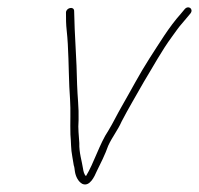

<svg xmlns="http://www.w3.org/2000/svg" viewBox="-20 -502 537 518"><path d="M158 -468C158 -451 158 -437 160 -419C165 -375 165 -314 167 -268L169 -234C171 -204 169 -170 170 -139C172 -118 171 -100 175 -80L179 -56C181 -51 181 -46 182 -40C184 -26 191 -12 202 -6C222 3 235 -26 241 -40C251 -60 264 -86 272 -109C283 -133 298 -151 308 -174C325 -207 350 -249 368 -281C393 -322 416 -365 444 -403L457 -421C467 -435 472 -439 484 -454L494 -466C503 -478 488 -489 478 -477L468 -465C435 -428 411 -387 383 -344C356 -302 335 -261 309 -216C294 -190 286 -172 272 -149C249 -115 233 -61 212 -27C207 -31 205 -40 204 -47C201 -67 193 -91 194 -116C193 -137 190 -153 192 -178C193 -213 189 -240 188 -274C187 -341 181 -408 180 -473C179 -486 158 -481 158 -468Z"/></svg>

Font: Electronic
Style: ThnIt
Weight: 100
Version: Version 1.011